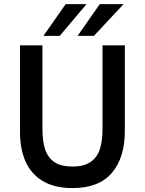

<svg xmlns="http://www.w3.org/2000/svg" viewBox="-20 -912 710 941"><path d="M78.1 -264.2V-689.9H188V-280.3Q188 -220.2 201.2 -179.9Q214.4 -139.6 246.6 -117.7Q278.8 -95.7 335 -95.7Q390.6 -95.7 423.1 -117.7Q455.6 -139.6 469 -179.9Q482.4 -220.2 482.4 -280.3V-689.9H591.8V-269Q591.8 -139.6 528.6 -64.9Q465.3 9.8 335 9.8Q247.1 9.8 189.7 -24.7Q132.3 -59.1 105.2 -120.4Q78.1 -181.6 78.1 -264.2ZM192.9 -736.3 301.8 -891.6H403.8L272.9 -736.3ZM360.4 -736.3 468.8 -891.6H585.4L440.4 -736.3Z"/></svg>

Font: Acari Sans SemiBold
Style: Regular
Weight: 600
Designer: Alfredo Marco Pradil and Stefan Peev
Foundry: Hanken Design Co.
Version: Version 1.045;January 11, 2019;FontCreator 11.5.0.2425 64-bi